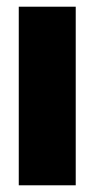

<svg xmlns="http://www.w3.org/2000/svg" viewBox="-20 -553 282 573"><path d="M206 0H36V-533H206Z"/></svg>

Font: Fira Sans Compressed ExtraBold
Style: Regular
Weight: 800
Width: 1
Designer: bBox Type GmbH & Carrois Corporate GbR & Edenspiekermann AG
Foundry: bBox Type GmbH & Carrois Corporate GbR & Edenspiekermann AG
Version: Version 4.301